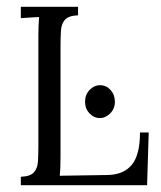

<svg xmlns="http://www.w3.org/2000/svg" viewBox="-20 -546 474 566"><path d="M41.4 0V-24.9Q69.7 -26 80.1 -38Q90.6 -49.9 91.9 -70.2Q93.1 -90.6 93.1 -117V-441.5Q93.1 -456.9 93.7 -470.7Q94.2 -484.4 95.3 -495.8Q81.8 -495.4 68.4 -494.3Q55 -493.2 41.4 -492.5V-525.9H210.1V-500.9Q182.3 -499.8 171.6 -487.9Q161 -476 159.7 -455.6Q158.4 -435.3 158.4 -408.5V-86.5Q158.4 -66.4 157.9 -51.9Q157.3 -37.4 156.2 -27.9L296.7 -30.1Q344 -30.8 368.4 -60Q392.7 -89.1 392.7 -155.5H418.4L413.6 0ZM274.3 -198Q256.7 -198 243.7 -212Q230.7 -225.9 230.7 -246.1Q230.7 -266.6 244 -280.7Q257.4 -294.8 275 -294.8Q293.4 -294.8 306 -280.7Q318.7 -266.6 318.7 -246.1Q318.7 -225.9 305.1 -212Q291.5 -198 274.3 -198Z"/></svg>

Font: Parastoo
Style: Regular
Weight: 400
Foundry: Saber Rastikerdar (saber.rastikerdar@gmail.com)
Version: Version 3.000